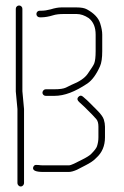

<svg xmlns="http://www.w3.org/2000/svg" viewBox="-20 -643 452 699"><path d="M100.5 -33C98.4 -22.3 110.7 -17 137.5 -17H230.2C238.2 -17 248.2 -19.7 260.2 -25L289.2 -40C308.6 -49.7 322.2 -59 330.2 -68C351.6 -87 362.2 -112 362.2 -143V-182C362.2 -190 360.8 -198.6 358 -207.8C355.2 -216.9 346.9 -228.3 333.2 -242L304.2 -271C301.6 -274 294.2 -280.7 282.2 -291C276.2 -296.3 270.6 -296 265.2 -290C259.9 -284 261.1 -277.7 268.8 -271C276.4 -264.3 282.6 -258.7 287.3 -254L316.3 -225C320.9 -220.3 325.8 -215 330.8 -209.1C335.8 -203.2 338.3 -194.1 338.3 -182V-143C338.3 -131.6 336.5 -120.7 333 -110.2C330.8 -103.7 323.7 -94.4 311.8 -82.5C306.1 -76.8 295.3 -70 279.3 -62L249.3 -47C240.5 -43 234.8 -41 230.3 -41H137.5C132.2 -41 126.1 -41.4 119.2 -42.3C112.3 -43.1 107.7 -42.7 105.5 -41C102.8 -39 101.2 -36.3 100.5 -33ZM112.5 -592C112.5 -588.7 113.7 -585.8 116 -583.5C118.3 -581.2 121.2 -580 124.5 -580H131.5C142.4 -580 158.2 -582.5 173.9 -587.5C183.4 -590.5 196 -592 211.7 -592H259.2C273.6 -592 288.2 -587 303.2 -577C319.9 -563.7 328.2 -543.7 328.2 -517V-457C328.2 -436.7 326.6 -421.8 323.2 -412.4C321.1 -406.7 313.1 -393.9 299.1 -374C288.4 -358.7 268.9 -345.5 241.1 -334.5C235.4 -331.5 228.2 -328 219.7 -324C211.2 -320 197.2 -318 177.7 -318H146.5C143.2 -318 140.3 -316.7 138 -314C135.7 -311.3 134.5 -308.5 134.5 -305.5C134.5 -302.5 135.7 -299.8 138 -297.5C140.3 -295.2 143.2 -294 146.5 -294H177.7C215 -294 253.2 -309 298.2 -339C315.6 -351 330.9 -372 344.2 -402C349.6 -414 352.2 -432.3 352.2 -457V-517C352.2 -528.6 349.7 -542.3 344.7 -558C338.4 -577.9 322.3 -594.9 296.4 -609C287.9 -613.7 275.5 -616 259.2 -616H203.2C192.6 -616 179.7 -613.7 164.5 -609C152.4 -605.7 140.6 -604 131.5 -604H124.5C121.2 -604 118.3 -602.8 116 -600.5C113.7 -598.2 112.5 -595.3 112.5 -592ZM61.5 -311V-611C61.5 -614.3 60.3 -617.2 58 -619.5C55.7 -621.8 52.8 -623 49.5 -623C46.2 -623 43.3 -621.8 41 -619.5C38.7 -617.2 37.5 -614.3 37.5 -611V-310L43.5 -246V24C43.5 26.7 44.7 29.3 47 32C49.3 34.7 52.2 36 55.5 36C58.8 36 61.7 34.7 64 32C66.3 29.3 67.5 26.7 67.5 24V-246Z"/></svg>

Font: Proton
Style: SeBdCnd
Weight: 500
Version: Version 1.017